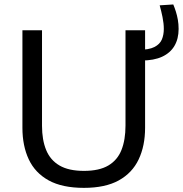

<svg xmlns="http://www.w3.org/2000/svg" viewBox="-20 -852 840 882"><path d="M365.5 11Q266 11 203.8 -23.2Q141.5 -57.5 112.2 -119.8Q83 -182 83 -265Q83 -286 83 -319.2Q83 -352.5 83 -393Q83 -433.5 83 -474.5Q83 -542 83 -597.8Q83 -653.5 83 -713H173Q173 -653.5 173 -597.8Q173 -542 173 -474.5V-274Q173 -209.5 192 -163Q211 -116.5 253.2 -91.8Q295.5 -67 365.5 -67Q436 -67 477.8 -91.8Q519.5 -116.5 538 -163Q556.5 -209.5 556.5 -275V-474.5Q556.5 -542 556.5 -597.8Q556.5 -653.5 556.5 -713H646.5Q646.5 -653.5 646.5 -597.8Q646.5 -542 646.5 -474.5Q646.5 -433.5 646.5 -392.8Q646.5 -352 646.5 -318.5Q646.5 -285 646.5 -265Q646.5 -182 617 -119.8Q587.5 -57.5 525.5 -23.2Q463.5 11 365.5 11ZM630.5 -574 614 -623Q664 -623 689.2 -636Q714.5 -649 723.5 -670.5Q732.5 -692 732.5 -719Q732.5 -744.5 726.5 -773.8Q720.5 -803 713.5 -827.5L776 -831.5Q782.5 -816 788 -798.5Q793.5 -781 797 -761.2Q800.5 -741.5 800.5 -719Q800.5 -674 781.5 -641.5Q762.5 -609 724.8 -591.5Q687 -574 630.5 -574Z"/></svg>

Font: Commissioner Thin
Style: Regular
Weight: 400
Version: Version 1.000